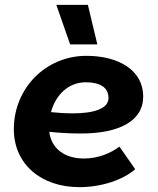

<svg xmlns="http://www.w3.org/2000/svg" viewBox="-20 -759 649 791"><path d="M307 12C399 12 487 -18 537 -62L472 -155C435 -127 383 -106 326 -106C248 -106 192 -145 183 -216C229 -211 273 -209 314 -209C470 -209 570 -260 570 -361C570 -471 467 -529 336 -529C168 -529 37 -395 37 -227C37 -82 150 12 307 12ZM269 -576H381L342 -739H212ZM190 -297C209 -368 262 -420 333 -420C392 -420 427 -399 427 -355C427 -310 363 -292 281 -292C251 -292 219 -294 190 -297Z"/></svg>

Font: Fixel Display
Style: Bold Italic
Weight: 700
Italic angle: -10°
Designer: AlfaBravo + MacPaw
Foundry: Kyrylo Tkachov, Marchela Mozhyna, Serhii Makarenko, Maria Weinstein, Zakhar Kryvoshyya
Version: Version 1.210;Glyphs 3.2 (3217)